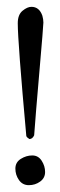

<svg xmlns="http://www.w3.org/2000/svg" viewBox="-20 -504 175 562"><path d="M102 -33.5Q112 -18 112 -0.5Q112 17 97.5 27.5Q83 38 64.5 38Q46 38 35.5 23Q25 8 25 -10.5Q25 -29 41 -39Q57 -49 74.5 -49Q92 -49 102 -33.5ZM72 -484Q95 -484 104 -458Q107 -447 107 -438Q107 -429 95.5 -296.5Q84 -164 80 -108Q75 -97 66 -97Q58 -102 57 -106Q32 -382 32 -436Q32 -461 46 -472.5Q60 -484 72 -484Z"/></svg>

Font: AMoshref-Naskh
Style: Naskh
Weight: 500
Version: Version 0.001